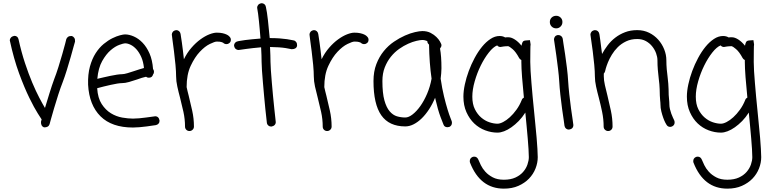

<svg xmlns="http://www.w3.org/2000/svg" viewBox="-20 -758 4720 1178"><path d="M420.9 -537.1Q429.7 -534.2 435.5 -525.9Q441.4 -517.6 440.4 -502.9Q439.5 -501 432.1 -474.1Q424.8 -447.3 414.1 -409.2Q403.3 -371.1 390.1 -328.6Q377 -286.1 364.3 -252.9Q351.6 -220.7 337.4 -176.8Q323.2 -132.8 311.5 -92.8Q299.8 -52.7 292 -24.9Q284.2 2.9 284.2 3.9Q277.3 24.4 250 23.4Q230.5 16.6 231.4 -10.7L235.4 -25.4Q233.4 -28.3 211.9 -62Q190.4 -95.7 160.2 -157.2Q129.9 -218.8 97.2 -307.6Q64.5 -396.5 40 -510.7Q40 -519.5 46.9 -527.3Q53.7 -535.2 67.4 -538.1Q88.9 -538.1 93.8 -516.6Q111.3 -437.5 133.3 -371.1Q155.3 -304.7 177.7 -251.5Q200.2 -198.2 220.7 -159.2Q241.2 -120.1 255.9 -95.7Q268.6 -137.7 283.7 -186.5Q298.8 -235.4 312.5 -272.5Q325.2 -304.7 338.4 -346.7Q351.6 -388.7 362.3 -426.3Q373 -463.9 379.9 -490.2Q386.7 -516.6 386.7 -517.6Q389.6 -526.4 397.9 -532.2Q406.2 -538.1 420.9 -537.1Z M747.1 -492.2Q738.3 -492.2 712.4 -482.9Q686.5 -473.6 658.7 -449.7Q630.9 -425.8 606.9 -383.3Q583 -340.8 577.1 -274.4Q593.8 -278.3 614.7 -283.2Q635.7 -288.1 656.7 -292.5Q677.7 -296.9 696.8 -299.8Q715.8 -302.7 727.5 -302.7Q741.2 -302.7 762.2 -309.1Q783.2 -315.4 803.7 -322.3Q820.3 -328.1 835 -332.5Q849.6 -336.9 863.3 -340.8Q859.4 -379.9 846.7 -408.2Q834 -436.5 817.4 -455.1Q800.8 -473.6 782.2 -482.9Q763.7 -492.2 747.1 -492.2ZM931.6 -44.9Q942.4 -44.9 949.7 -38.1Q957 -31.2 959 -17.6Q959 -6.8 952.6 0.5Q946.3 7.8 935.5 9.8Q933.6 9.8 918 12.2Q902.3 14.6 880.9 17.6Q859.4 20.5 835.9 22.5Q812.5 24.4 795.9 24.4Q666 24.4 596.7 -44.4Q527.3 -113.3 520.5 -238.3Q518.6 -301.8 531.7 -349.6Q544.9 -397.5 566.9 -431.6Q588.9 -465.8 616.2 -488.3Q643.6 -510.7 669.4 -523.4Q695.3 -536.1 716.3 -541.5Q737.3 -546.9 747.1 -546.9Q772.5 -546.9 801.3 -534.2Q830.1 -521.5 855 -495.6Q879.9 -469.7 897.5 -429.7Q915 -389.6 918.9 -335Q924.8 -327.1 924.8 -317.4Q924.8 -307.6 918.9 -300.8Q914.1 -281.2 892.6 -281.2Q882.8 -281.2 876 -287.1Q849.6 -281.2 821.3 -270.5Q795.9 -261.7 771.5 -254.9Q747.1 -248 727.5 -248Q716.8 -248 698.7 -245.1Q680.7 -242.2 659.2 -237.3Q637.7 -232.4 615.7 -227.1Q593.8 -221.7 576.2 -216.8Q580.1 -156.2 604 -119.6Q627.9 -83 660.6 -63Q693.4 -43 730 -36.6Q766.6 -30.3 795.9 -30.3Q811.5 -30.3 834 -32.2Q856.4 -34.2 877 -37.1Q897.5 -40 913.1 -42L927.7 -43.9Z M1309.6 -557.6Q1331.1 -557.6 1345.7 -554.2Q1360.4 -550.8 1369.6 -546.4Q1378.9 -542 1384.3 -537.1Q1389.6 -532.2 1391.6 -529.3Q1396.5 -522.5 1396.5 -514.6Q1396.5 -499 1384.8 -492.2Q1378.9 -487.3 1369.1 -487.3Q1357.4 -487.3 1348.6 -496.1Q1346.7 -497.1 1338.4 -500Q1330.1 -502.9 1309.6 -502.9Q1297.9 -502.9 1267.6 -488.3Q1237.3 -473.6 1206.1 -440.4Q1174.8 -407.2 1149.9 -354Q1125 -300.8 1125 -223.6Q1127.9 -210.9 1130.9 -197.8Q1133.8 -184.6 1137.7 -170.9Q1148.4 -127 1159.2 -79.1Q1169.9 -31.2 1169.9 18.6Q1169.9 30.3 1161.6 38.1Q1153.3 45.9 1142.6 45.9Q1130.9 45.9 1123 38.1Q1115.2 30.3 1115.2 18.6Q1115.2 -26.4 1105.5 -71.3Q1095.7 -116.2 1085 -157.2Q1075.2 -193.4 1067.9 -227.1Q1060.5 -260.7 1060.5 -289.1Q1060.5 -317.4 1056.6 -360.4Q1052.7 -403.3 1047.4 -443.8Q1042 -484.4 1038.1 -514.2Q1034.2 -543.9 1034.2 -545.9Q1034.2 -555.7 1041 -563.5Q1047.9 -571.3 1061.5 -573.2Q1071.3 -573.2 1078.6 -566.9Q1085.9 -560.5 1087.9 -549.8Q1087.9 -547.9 1090.3 -533.7Q1092.8 -519.5 1095.7 -498Q1098.6 -476.6 1102.1 -449.2Q1105.5 -421.9 1108.4 -394.5Q1127.9 -434.6 1154.8 -465.3Q1181.6 -496.1 1210 -516.6Q1238.3 -537.1 1264.6 -547.4Q1291 -557.6 1309.6 -557.6Z M1783.2 -509.8Q1792 -507.8 1797.9 -499Q1803.7 -490.2 1802.7 -476.6Q1797.9 -456.1 1769.5 -456.1Q1769.5 -457 1733.4 -462.9Q1697.3 -468.8 1636.7 -469.7Q1639.6 -414.1 1639.6 -377.9Q1639.6 -359.4 1642.1 -325.2Q1644.5 -291 1647.9 -250.5Q1651.4 -210 1655.3 -167.5Q1659.2 -125 1663.1 -90.3Q1667 -55.7 1669.4 -32.7Q1671.9 -9.8 1671.9 -8.8Q1671.9 2 1664.6 9.3Q1657.2 16.6 1644.5 18.6Q1633.8 18.6 1626 11.7Q1618.2 4.9 1617.2 -5.9Q1617.2 -8.8 1614.3 -32.2Q1611.3 -55.7 1607.9 -90.3Q1604.5 -125 1600.6 -167Q1596.7 -209 1593.3 -249.5Q1589.8 -290 1587.4 -324.2Q1585 -358.4 1585 -377.9Q1585 -415 1582 -467.8Q1556.6 -465.8 1532.2 -462.9Q1507.8 -460 1488.8 -457.5Q1469.7 -455.1 1457.5 -453.1Q1445.3 -451.2 1443.4 -451.2Q1433.6 -451.2 1425.8 -458Q1418 -464.8 1416 -478.5Q1416 -488.3 1422.4 -495.6Q1428.7 -502.9 1439.5 -504.9Q1440.4 -504.9 1452.6 -507.3Q1464.8 -509.8 1483.9 -512.2Q1502.9 -514.6 1527.3 -517.1Q1551.8 -519.5 1578.1 -521.5Q1576.2 -548.8 1573.7 -575.7Q1571.3 -602.5 1568.8 -627.4Q1566.4 -652.3 1563.5 -673.8Q1560.5 -695.3 1557.6 -710.9Q1557.6 -720.7 1564.5 -728.5Q1571.3 -736.3 1585 -738.3Q1594.7 -738.3 1602.1 -732.4Q1609.4 -726.6 1611.3 -715.8Q1618.2 -685.5 1624 -632.8Q1629.9 -580.1 1634.8 -524.4Q1668 -524.4 1694.8 -522.5Q1721.7 -520.5 1740.7 -517.6Q1759.8 -514.6 1771 -512.2Q1782.2 -509.8 1783.2 -509.8Z M2154.3 -557.6Q2175.8 -557.6 2190.4 -554.2Q2205.1 -550.8 2214.4 -546.4Q2223.6 -542 2229 -537.1Q2234.4 -532.2 2236.3 -529.3Q2241.2 -522.5 2241.2 -514.6Q2241.2 -499 2229.5 -492.2Q2223.6 -487.3 2213.9 -487.3Q2202.1 -487.3 2193.4 -496.1Q2191.4 -497.1 2183.1 -500Q2174.8 -502.9 2154.3 -502.9Q2142.6 -502.9 2112.3 -488.3Q2082 -473.6 2050.8 -440.4Q2019.5 -407.2 1994.6 -354Q1969.7 -300.8 1969.7 -223.6Q1972.7 -210.9 1975.6 -197.8Q1978.5 -184.6 1982.4 -170.9Q1993.2 -127 2003.9 -79.1Q2014.6 -31.2 2014.6 18.6Q2014.6 30.3 2006.3 38.1Q1998 45.9 1987.3 45.9Q1975.6 45.9 1967.8 38.1Q1960 30.3 1960 18.6Q1960 -26.4 1950.2 -71.3Q1940.4 -116.2 1929.7 -157.2Q1919.9 -193.4 1912.6 -227.1Q1905.3 -260.7 1905.3 -289.1Q1905.3 -317.4 1901.4 -360.4Q1897.5 -403.3 1892.1 -443.8Q1886.7 -484.4 1882.8 -514.2Q1878.9 -543.9 1878.9 -545.9Q1878.9 -555.7 1885.7 -563.5Q1892.6 -571.3 1906.2 -573.2Q1916 -573.2 1923.3 -566.9Q1930.7 -560.5 1932.6 -549.8Q1932.6 -547.9 1935.1 -533.7Q1937.5 -519.5 1940.4 -498Q1943.4 -476.6 1946.8 -449.2Q1950.2 -421.9 1953.1 -394.5Q1972.7 -434.6 1999.5 -465.3Q2026.4 -496.1 2054.7 -516.6Q2083 -537.1 2109.4 -547.4Q2135.7 -557.6 2154.3 -557.6Z M2466.8 -37.1Q2487.3 -37.1 2511.7 -56.2Q2536.1 -75.2 2559.1 -107.4Q2582 -139.6 2600.6 -183.1Q2619.1 -226.6 2627.9 -275.4Q2621.1 -322.3 2617.2 -374Q2613.3 -425.8 2612.3 -484.4Q2601.6 -493.2 2601.6 -505.9Q2594.7 -508.8 2587.4 -510.7Q2580.1 -512.7 2571.3 -512.7Q2558.6 -512.7 2535.2 -507.3Q2511.7 -502 2484.4 -489.7Q2457 -477.5 2429.2 -458Q2401.4 -438.5 2378.4 -410.2Q2355.5 -381.8 2340.8 -344.7Q2326.2 -307.6 2326.2 -260.7Q2326.2 -186.5 2338.4 -142.6Q2350.6 -98.6 2370.6 -75.2Q2390.6 -51.8 2415.5 -44.4Q2440.4 -37.1 2466.8 -37.1ZM2683.6 -275.4Q2692.4 -214.8 2704.1 -167Q2715.8 -119.1 2726.1 -85.9Q2736.3 -52.7 2743.7 -34.7Q2751 -16.6 2751 -15.6Q2752 -12.7 2752.4 -10.3Q2752.9 -7.8 2752.9 -4.9Q2752.9 12.7 2737.3 20.5Q2729.5 22.5 2725.6 22.5Q2707 22.5 2701.2 6.8Q2699.2 2.9 2683.1 -39.6Q2667 -82 2649.4 -158.2Q2633.8 -120.1 2612.8 -87.9Q2591.8 -55.7 2567.9 -32.2Q2543.9 -8.8 2518.1 4.4Q2492.2 17.6 2466.8 17.6Q2367.2 17.6 2319.3 -50.8Q2271.5 -119.1 2271.5 -260.7Q2271.5 -319.3 2289.1 -364.7Q2306.6 -410.2 2334.5 -444.3Q2362.3 -478.5 2397 -502Q2431.6 -525.4 2464.8 -540Q2498 -554.7 2526.4 -561Q2554.7 -567.4 2571.3 -567.4Q2600.6 -567.4 2622.1 -556.2Q2643.6 -544.9 2657.7 -530.8Q2671.9 -516.6 2678.7 -504.4Q2685.5 -492.2 2685.5 -491.2Q2688.5 -486.3 2688.5 -480.5Q2688.5 -470.7 2679.7 -460Q2688.5 -414.1 2688.5 -338.9Q2688.5 -323.2 2687 -307.6Q2685.5 -292 2683.6 -275.4Z M3181.6 -145.5Q3184.6 -154.3 3194.3 -159.2Q3187.5 -226.6 3183.1 -284.2Q3178.7 -341.8 3178.7 -377.9V-389.6Q3168.9 -394.5 3165 -402.3Q3144.5 -440.4 3124.5 -457Q3104.5 -473.6 3098.6 -474.6Q3082 -474.6 3068.8 -472.7Q3055.7 -470.7 3050.8 -469.7Q3038.1 -469.7 3030.3 -479.5Q3005.9 -469.7 2979 -435.5Q2952.1 -401.4 2929.7 -356Q2907.2 -310.5 2892.6 -259.3Q2877.9 -208 2877.9 -165Q2877.9 -119.1 2893.6 -87.9Q2909.2 -56.6 2932.6 -36.6Q2956.1 -16.6 2982.9 -7.8Q3009.8 1 3032.2 1Q3046.9 1 3066.9 -9.3Q3086.9 -19.5 3107.9 -38.6Q3128.9 -57.6 3148.4 -84.5Q3168 -111.3 3181.6 -145.5ZM3233.4 -377.9Q3233.4 -355.5 3235.4 -321.8Q3237.3 -288.1 3240.7 -248.5Q3244.1 -209 3248 -164.6Q3252 -120.1 3256.8 -75.2Q3260.7 -31.2 3265.1 10.3Q3269.5 51.8 3272.5 88.4Q3275.4 125 3277.3 155.3Q3279.3 185.5 3279.3 206.1Q3279.3 241.2 3265.6 275.9Q3252 310.5 3225.6 337.9Q3199.2 365.2 3160.6 382.3Q3122.1 399.4 3071.3 399.4Q2926.8 399.4 2864.3 241.2Q2862.3 237.3 2862.3 230.5Q2862.3 212.9 2878.9 205.1Q2881.8 204.1 2884.3 203.6Q2886.7 203.1 2889.6 203.1Q2907.2 203.1 2915 221.7Q2919.9 234.4 2930.2 255.4Q2940.4 276.4 2958 295.9Q2975.6 315.4 3003.4 330.1Q3031.2 344.7 3071.3 344.7Q3113.3 344.7 3142.6 331.1Q3171.9 317.4 3189.9 296.4Q3208 275.4 3216.3 251Q3224.6 226.6 3224.6 206.1Q3224.6 186.5 3222.7 156.7Q3220.7 127 3217.8 90.8Q3214.8 54.7 3210.9 14.2Q3207 -26.4 3203.1 -67.4Q3184.6 -38.1 3162.6 -15.6Q3140.6 6.8 3117.7 22.9Q3094.7 39.1 3072.8 47.4Q3050.8 55.7 3032.2 55.7Q2994.1 55.7 2956.5 41.5Q2918.9 27.3 2889.6 -0.5Q2860.4 -28.3 2841.8 -69.8Q2823.2 -111.3 2823.2 -165Q2823.2 -199.2 2832 -240.2Q2840.8 -281.2 2856 -322.3Q2871.1 -363.3 2892.1 -402.3Q2913.1 -441.4 2937.5 -471.2Q2961.9 -501 2989.3 -519Q3016.6 -537.1 3044.9 -537.1Q3065.4 -537.1 3079.1 -528.3Q3084 -529.3 3088.9 -529.3Q3093.8 -529.3 3099.6 -529.3Q3117.2 -529.3 3138.7 -515.6Q3160.2 -502 3179.7 -477.5Q3181.6 -489.3 3186 -499Q3190.4 -508.8 3206.1 -509.8L3231.4 -511.7L3235.4 -486.3Q3235.4 -484.4 3235.4 -482.9Q3235.4 -481.4 3234.4 -474.6Q3234.4 -468.8 3233.9 -448.2Q3233.4 -427.7 3233.4 -377.9Z M3392.6 -584Q3376 -584 3364.7 -595.2Q3353.5 -606.4 3353.5 -623Q3353.5 -639.6 3364.7 -650.4Q3376 -661.1 3392.6 -661.1Q3408.2 -661.1 3419.4 -650.4Q3430.7 -639.6 3430.7 -623Q3430.7 -606.4 3419.4 -595.2Q3408.2 -584 3392.6 -584ZM3405.3 -543Q3416 -543 3423.3 -536.6Q3430.7 -530.3 3432.6 -520.5Q3432.6 -517.6 3437 -490.2Q3441.4 -462.9 3447.3 -423.8Q3453.1 -384.8 3458.5 -340.3Q3463.9 -295.9 3465.8 -260.7Q3467.8 -226.6 3472.7 -180.7Q3477.5 -134.8 3483.4 -93.3Q3489.3 -51.8 3493.7 -22Q3498 7.8 3498 9.8Q3498 20.5 3491.2 27.8Q3484.4 35.2 3470.7 37.1Q3460 37.1 3452.6 30.8Q3445.3 24.4 3443.4 13.7Q3443.4 10.7 3439 -18.6Q3434.6 -47.9 3428.7 -89.4Q3422.9 -130.9 3418 -176.8Q3413.1 -222.7 3411.1 -257.8Q3409.2 -292 3403.8 -335.9Q3398.4 -379.9 3393.1 -418.9Q3387.7 -458 3383.3 -485.8Q3378.9 -513.7 3378.9 -515.6Q3378.9 -525.4 3384.8 -533.2Q3390.6 -541 3401.4 -543Z M4086.9 -117.2Q4086.9 -103.5 4090.3 -88.9Q4093.8 -74.2 4098.6 -61Q4103.5 -47.9 4108.4 -37.1Q4113.3 -26.4 4116.2 -20.5Q4119.1 -14.6 4119.1 -6.8Q4119.1 8.8 4105.5 16.6Q4101.6 18.6 4098.6 19.5Q4095.7 20.5 4091.8 20.5Q4076.2 20.5 4068.4 5.9Q4067.4 4.9 4061.5 -6.3Q4055.7 -17.6 4049.3 -35.2Q4043 -52.7 4037.6 -74.2Q4032.2 -95.7 4032.2 -117.2Q4032.2 -122.1 4031.7 -128.4Q4031.2 -134.8 4030.3 -142.6Q4029.3 -156.2 4028.3 -172.4Q4027.3 -188.5 4027.3 -210.9Q4027.3 -225.6 4025.4 -241.7Q4023.4 -257.8 4021.5 -277.3Q4018.6 -301.8 4016.1 -329.6Q4013.7 -357.4 4013.7 -388.7Q4013.7 -408.2 4005.4 -431.2Q3997.1 -454.1 3981.4 -473.6Q3965.8 -493.2 3942.9 -505.9Q3919.9 -518.6 3889.6 -518.6Q3851.6 -518.6 3821.8 -504.4Q3792 -490.2 3770.5 -468.8Q3749 -447.3 3733.9 -422.4Q3718.8 -397.5 3710 -375.5Q3701.2 -353.5 3696.8 -337.9Q3692.4 -322.3 3692.4 -320.3Q3689.5 -311.5 3684.6 -306.6V-289.1Q3684.6 -265.6 3691.4 -235.4Q3698.2 -205.1 3707 -170.9Q3717.8 -127 3728 -79.1Q3738.3 -31.2 3738.3 18.6Q3738.3 30.3 3730.5 38.1Q3722.7 45.9 3710.9 45.9Q3700.2 45.9 3691.9 38.1Q3683.6 30.3 3683.6 18.6Q3683.6 -26.4 3674.3 -71.3Q3665 -116.2 3654.3 -157.2Q3644.5 -193.4 3637.2 -227.1Q3629.9 -260.7 3629.9 -289.1Q3629.9 -317.4 3626 -360.4Q3622.1 -403.3 3616.7 -443.8Q3611.3 -484.4 3606.9 -514.2Q3602.5 -543.9 3602.5 -545.9Q3602.5 -555.7 3609.4 -563.5Q3616.2 -571.3 3629.9 -573.2Q3640.6 -573.2 3647.9 -566.9Q3655.3 -560.5 3657.2 -549.8Q3657.2 -547.9 3659.2 -537.6Q3661.1 -527.3 3663.1 -510.3Q3665 -493.2 3668 -471.7Q3670.9 -450.2 3673.8 -426.8Q3688.5 -454.1 3708.5 -480.5Q3728.5 -506.8 3755.4 -527.3Q3782.2 -547.9 3815.4 -560.5Q3848.6 -573.2 3889.6 -573.2Q3929.7 -573.2 3962.4 -557.1Q3995.1 -541 4018.6 -514.6Q4042 -488.3 4055.2 -455.1Q4068.4 -421.9 4068.4 -388.7Q4068.4 -359.4 4070.8 -333Q4073.2 -306.6 4076.2 -284.2Q4078.1 -264.6 4080.1 -246.1Q4082 -227.5 4082 -210.9Q4082 -171.9 4085 -148.4Q4085.9 -139.6 4086.4 -132.3Q4086.9 -125 4086.9 -117.2Z M4552.7 -145.5Q4555.7 -154.3 4565.4 -159.2Q4558.6 -226.6 4554.2 -284.2Q4549.8 -341.8 4549.8 -377.9V-389.6Q4540 -394.5 4536.1 -402.3Q4515.6 -440.4 4495.6 -457Q4475.6 -473.6 4469.7 -474.6Q4453.1 -474.6 4439.9 -472.7Q4426.8 -470.7 4421.9 -469.7Q4409.2 -469.7 4401.4 -479.5Q4377 -469.7 4350.1 -435.5Q4323.2 -401.4 4300.8 -356Q4278.3 -310.5 4263.7 -259.3Q4249 -208 4249 -165Q4249 -119.1 4264.6 -87.9Q4280.3 -56.6 4303.7 -36.6Q4327.1 -16.6 4354 -7.8Q4380.9 1 4403.3 1Q4418 1 4438 -9.3Q4458 -19.5 4479 -38.6Q4500 -57.6 4519.5 -84.5Q4539.1 -111.3 4552.7 -145.5ZM4604.5 -377.9Q4604.5 -355.5 4606.4 -321.8Q4608.4 -288.1 4611.8 -248.5Q4615.2 -209 4619.1 -164.6Q4623 -120.1 4627.9 -75.2Q4631.8 -31.2 4636.2 10.3Q4640.6 51.8 4643.6 88.4Q4646.5 125 4648.4 155.3Q4650.4 185.5 4650.4 206.1Q4650.4 241.2 4636.7 275.9Q4623 310.5 4596.7 337.9Q4570.3 365.2 4531.7 382.3Q4493.2 399.4 4442.4 399.4Q4297.9 399.4 4235.4 241.2Q4233.4 237.3 4233.4 230.5Q4233.4 212.9 4250 205.1Q4252.9 204.1 4255.4 203.6Q4257.8 203.1 4260.7 203.1Q4278.3 203.1 4286.1 221.7Q4291 234.4 4301.3 255.4Q4311.5 276.4 4329.1 295.9Q4346.7 315.4 4374.5 330.1Q4402.3 344.7 4442.4 344.7Q4484.4 344.7 4513.7 331.1Q4543 317.4 4561 296.4Q4579.1 275.4 4587.4 251Q4595.7 226.6 4595.7 206.1Q4595.7 186.5 4593.8 156.7Q4591.8 127 4588.9 90.8Q4585.9 54.7 4582 14.2Q4578.1 -26.4 4574.2 -67.4Q4555.7 -38.1 4533.7 -15.6Q4511.7 6.8 4488.8 22.9Q4465.8 39.1 4443.8 47.4Q4421.9 55.7 4403.3 55.7Q4365.2 55.7 4327.6 41.5Q4290 27.3 4260.7 -0.5Q4231.4 -28.3 4212.9 -69.8Q4194.3 -111.3 4194.3 -165Q4194.3 -199.2 4203.1 -240.2Q4211.9 -281.2 4227.1 -322.3Q4242.2 -363.3 4263.2 -402.3Q4284.2 -441.4 4308.6 -471.2Q4333 -501 4360.4 -519Q4387.7 -537.1 4416 -537.1Q4436.5 -537.1 4450.2 -528.3Q4455.1 -529.3 4460 -529.3Q4464.8 -529.3 4470.7 -529.3Q4488.3 -529.3 4509.8 -515.6Q4531.2 -502 4550.8 -477.5Q4552.7 -489.3 4557.1 -499Q4561.5 -508.8 4577.1 -509.8L4602.5 -511.7L4606.4 -486.3Q4606.4 -484.4 4606.4 -482.9Q4606.4 -481.4 4605.5 -474.6Q4605.5 -468.8 4605 -448.2Q4604.5 -427.7 4604.5 -377.9Z"/></svg>

Font: Coming Soon
Style: Regular
Weight: 400
Designer: Dathan Boardman
Foundry: Open Window
Version: Version 1.002